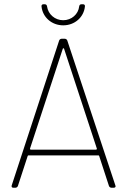

<svg xmlns="http://www.w3.org/2000/svg" viewBox="-20 -882 595 902"><path d="M277 -763C331 -763 374 -801 379 -852C380 -858 376 -862 370 -862H363C357 -862 353 -859 352 -852C348 -815 316 -787 277 -787C238 -787 206 -815 201 -852C200 -859 196 -862 190 -862H184C179 -862 175 -859 175 -854C175 -853 175 -853 175 -852C180 -801 223 -763 277 -763ZM504 0H514C520 0 523 -3 523 -7C523 -8 522 -10 522 -11L296 -692C294 -697 289 -700 284 -700H270C265 -700 260 -697 258 -692L35 -11C33 -4 36 0 43 0H52C57 0 62 -3 64 -8L110 -149C111 -152 112 -152 114 -152H442C444 -152 445 -152 446 -149L492 -8C494 -3 499 0 504 0ZM121 -184 275 -653C276 -656 280 -656 281 -653L435 -184C436 -182 434 -179 431 -179H125C122 -179 120 -182 121 -184Z"/></svg>

Font: Barlow Thin
Style: Regular
Weight: 250
Designer: Jeremy Tribby
Foundry: Tribby Type
Version: Version 1.422;hotconv 1.0.109;makeotfexe 2.5.65596